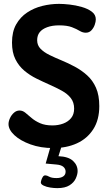

<svg xmlns="http://www.w3.org/2000/svg" viewBox="-20 -756 562 992"><path d="M255 9Q190 9 137.5 -10Q85 -29 54.5 -57.5Q24 -86 24 -115Q24 -129 31.5 -145.5Q39 -162 52 -173.5Q65 -185 81 -185Q97 -185 111 -173.5Q125 -162 143 -146.5Q161 -131 187 -119.5Q213 -108 251 -108Q281 -108 306.5 -117.5Q332 -127 347.5 -146Q363 -165 363 -195Q363 -227 346 -249Q329 -271 300 -287Q271 -303 237 -318Q203 -333 168.5 -350Q134 -367 105.5 -391Q77 -415 59.5 -450Q42 -485 42 -536Q42 -592 63.5 -630Q85 -668 120.5 -691.5Q156 -715 199 -725.5Q242 -736 285 -736Q308 -736 339.5 -732.5Q371 -729 402.5 -720Q434 -711 454.5 -695.5Q475 -680 475 -656Q475 -644 469.5 -628Q464 -612 452.5 -599.5Q441 -587 423 -587Q407 -587 391.5 -596.5Q376 -606 351.5 -615.5Q327 -625 285 -625Q250 -625 224 -615.5Q198 -606 185 -589.5Q172 -573 172 -548Q172 -522 189.5 -504Q207 -486 235.5 -472Q264 -458 298 -444Q332 -430 366.5 -411.5Q401 -393 430 -367Q459 -341 476 -302.5Q493 -264 493 -208Q493 -137 462 -88.5Q431 -40 377.5 -15.5Q324 9 255 9ZM276 216Q259 216 239.5 213Q220 210 205.5 203Q191 196 191 187Q191 183 193.5 174.5Q196 166 201 158Q206 150 214 150Q222 150 234.5 157Q247 164 272 164Q294 164 306.5 155.5Q319 147 319 131Q319 116 307.5 106Q296 96 271 94L216 89L244 -9H301L282 51Q333 53 357 75Q381 97 381 128Q381 145 371.5 166Q362 187 339 201.5Q316 216 276 216Z"/></svg>

Font: Dosis
Style: Bold
Weight: 700
Designer: EdgarTolentino, PabloImpallari, IginoMarini
Foundry: EdgarTolentino, PabloImpallari, IginoMarini
Version: Version 3.001; ttfautohint (v1.8.2)